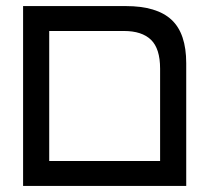

<svg xmlns="http://www.w3.org/2000/svg" viewBox="-20 -612 699 632"><path d="M56 0V-592H394Q496 -592 544.5 -547Q593 -502 593 -404V0ZM142 -82H507V-386Q507 -452 477 -481Q447 -510 388 -510H142Z"/></svg>

Font: Noto Sans Hebrew Condensed
Style: Regular
Weight: 400
Width: 3
Designer: Monotype Design Team
Foundry: Monotype Imaging Inc.
Version: Version 2.004; ttfautohint (v1.8.4.7-5d5b)